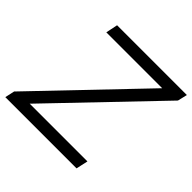

<svg xmlns="http://www.w3.org/2000/svg" viewBox="-206 -868 1035 1035"><g transform="rotate(45 312.0 -350.0)"><path d="M-30 0 -18 -55 534 -632H108L122 -700H654L641 -645L88 -68H528L513 0Z"/></g></svg>

Font: Red Hat Display
Style: Italic
Weight: 400
Italic angle: -12°
Designer: Pentagram / MCKL
Foundry: Pentagram / MCKL
Version: Version 1.003; Red Hat Display Italic